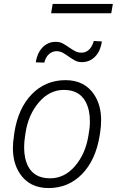

<svg xmlns="http://www.w3.org/2000/svg" viewBox="-20 -945 593 975"><path d="M226.5 10Q129.5 10 80.5 -64Q45.5 -117 45.5 -193Q45.5 -223 51 -256L53 -272Q72.5 -396 142 -467Q211.5 -538 313 -538Q409.5 -538 458.5 -464Q493.5 -411 493.5 -335Q493.5 -305 488.5 -272L486 -256Q466 -132.5 396.8 -61.2Q327.5 10 226.5 10ZM234.5 -39.5Q307.5 -39.5 360.8 -101.5Q414 -163.5 429 -256Q433 -280 434.8 -295.2Q436.5 -310.5 436.5 -330Q436.5 -387 415 -428Q383 -488 305 -488.5Q231.5 -488.5 177.8 -425.8Q124 -363 110 -272L107.5 -256Q102.5 -224.5 102.5 -196Q102.5 -139.5 123.5 -99Q155.5 -39.5 234.5 -39.5ZM497.5 -734.5Q494.5 -714 487 -695Q479.5 -676 466.5 -661.2Q453.5 -646.5 435.8 -638Q418 -629.5 395 -629.5Q375.5 -629.5 359.8 -638.2Q344 -647 329.8 -657.2Q315.5 -667.5 300.5 -676.2Q285.5 -685 267 -685Q254 -685 243.8 -680Q233.5 -675 225.8 -667.2Q218 -659.5 213 -649.2Q208 -639 205 -627L161.5 -628.5Q164.5 -649 172.5 -668Q180.5 -687 193.5 -701.5Q206.5 -716 224.2 -724.5Q242 -733 265 -732.5Q284 -732.5 299.8 -723.8Q315.5 -715 330 -704.8Q344.5 -694.5 360 -686Q375.5 -677.5 394 -677.5Q407 -677.5 417.2 -682.5Q427.5 -687.5 435.2 -696Q443 -704.5 448 -715Q453 -725.5 456.5 -737ZM545 -877.5H239.5L247.5 -925H553Z"/></svg>

Font: Roberto Sans Light
Style: Italic
Weight: 300
Italic angle: -11°
Designer: Google
Version: Version 1.00;June 11, 2020;FontCreator 12.0.0.2522 64-bit; t